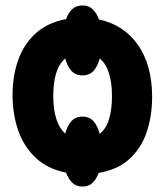

<svg xmlns="http://www.w3.org/2000/svg" viewBox="-20 -628 603 703"><path d="M282 55Q259 55 244.5 41Q230 27 222 4Q155 -9 111.5 -49.5Q68 -90 47 -149.5Q26 -209 26 -280Q26 -352 47.5 -410.5Q69 -469 112.5 -507.5Q156 -546 222 -558Q230 -581 244.5 -594.5Q259 -608 282 -608Q305 -608 319.5 -594Q334 -580 342 -557Q434 -537 485.5 -463Q537 -389 537 -273Q537 -203 517 -144Q497 -85 453.5 -45.5Q410 -6 341 5Q333 28 319 41.5Q305 55 282 55ZM282 -352Q256 -352 241 -369Q226 -386 219 -414Q196 -395 185.5 -359.5Q175 -324 175 -276Q175 -228 186 -193Q197 -158 219 -139Q226 -167 241 -184Q256 -201 282 -201Q308 -201 323 -183.5Q338 -166 345 -138Q369 -157 379.5 -192.5Q390 -228 390 -276Q390 -325 379 -360Q368 -395 345 -414Q338 -386 323 -369Q308 -352 282 -352Z"/></svg>

Font: Noto Sans Mono SemiCondensed Black
Style: Regular
Weight: 900
Width: 4
Designer: Monotype Design Team
Foundry: Monotype Imaging Inc.
Version: Version 2.014; ttfautohint (v1.8.4.7-5d5b)